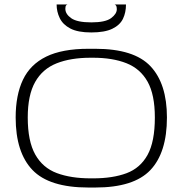

<svg xmlns="http://www.w3.org/2000/svg" viewBox="-20 -828 816 858"><path d="M375 10Q200 10 125 -68.5Q50 -147 50 -303Q50 -403 82.5 -471.5Q115 -540 186.5 -575Q258 -610 375 -610H406Q579 -610 652.5 -532Q726 -454 726 -303Q726 -146 652 -68Q578 10 406 10ZM385 -31H396Q484 -31 545.5 -54Q607 -77 639.5 -136Q672 -195 672 -303Q672 -405 639.5 -463Q607 -521 545 -545.5Q483 -570 396 -570H385Q296 -570 233 -545Q170 -520 137 -461.5Q104 -403 104 -303Q104 -197 137.5 -137.5Q171 -78 234 -54.5Q297 -31 385 -31ZM388 -683Q328 -683 294.5 -700.5Q261 -718 247 -747Q233 -776 233 -808H282Q279 -808 275.5 -804Q272 -800 272 -789Q272 -765 298.5 -746.5Q325 -728 388 -728Q451 -728 476.5 -747Q502 -766 502 -787Q502 -798 498.5 -803Q495 -808 492 -808H543Q543 -772 529.5 -744Q516 -716 482 -699.5Q448 -683 388 -683Z"/></svg>

Font: Red Rose Light
Style: Regular
Weight: 300
Designer: Jaikishan Patel
Version: Version 1.001; ttfautohint (v1.8.3)